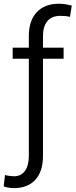

<svg xmlns="http://www.w3.org/2000/svg" viewBox="-41 -780 399 1014"><path d="M294.9 -528.3V-469.7H186V43.5Q186 126 145.5 169.7Q105 213.4 33.2 213.4Q4.4 213.4 -21.5 204.6L-14.6 144Q-7.3 147 8.5 148.9Q24.4 150.9 33.2 150.9Q70.3 150.9 90.8 122.6Q111.3 94.2 111.3 43.5V-469.7H25.9V-528.3H111.3V-588.9Q111.3 -671.9 153.6 -716.1Q195.8 -760.3 270 -760.3Q287.1 -760.3 304 -757.6Q320.8 -754.9 337.9 -750.5L328.6 -690.9Q307.1 -696.3 277.8 -696.3Q232.4 -696.3 209.2 -668.5Q186 -640.6 186 -588.9V-528.3Z"/></svg>

Font: Vazirmatn UI FD Light
Style: Regular
Weight: 300
Designer: Saber Rastikerdar
Foundry: Saber Rastikerdar
Version: Version 33.003